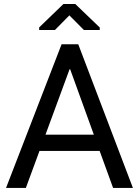

<svg xmlns="http://www.w3.org/2000/svg" viewBox="-20 -930 687 950"><path d="M473.1 -183.1H175.3L107.9 0H9.8L284.7 -710.9H367.2L637.7 0H539.6ZM205.1 -263.7H444.3L327.1 -587.4H324.2ZM473.6 -793.9V-781.7H395L323.2 -854L252 -781.7H173.8V-794.4L293.9 -910.2H352.5Z"/></svg>

Font: GeogebraSans
Style: Regular
Weight: 400
Designer: Google
Version: Version 1.100140; 2013